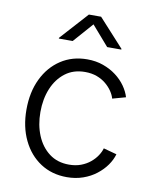

<svg xmlns="http://www.w3.org/2000/svg" viewBox="-86 -823 725 900"><g transform="rotate(10 277.0 -373.5)"><path d="M293.5 10.3Q222.2 10.3 168 -25.1Q113.8 -60.5 83.3 -123.8Q52.7 -187 52.7 -269Q52.7 -352.5 83.3 -415.8Q113.8 -479 168 -514.6Q222.2 -550.3 293.5 -550.3Q335 -550.3 369.6 -537.8Q404.3 -525.4 431.4 -504.9Q458.5 -484.4 476.6 -458.7Q494.6 -433.1 502.4 -406.7L439.5 -389.2Q435.1 -405.8 423.1 -423.6Q411.1 -441.4 392.8 -456.5Q374.5 -471.7 349.6 -481Q324.7 -490.2 293.5 -490.2Q237.8 -490.2 199 -460.4Q160.2 -430.7 139.6 -380.9Q119.1 -331.1 119.1 -269Q119.1 -208 139.6 -158.2Q160.2 -108.4 199 -78.9Q237.8 -49.3 293.5 -49.3Q324.7 -49.3 350.1 -58.8Q375.5 -68.4 394.3 -84Q413.1 -99.6 425 -117.9Q437 -136.2 441.4 -152.8L504.4 -135.7Q496.6 -108.4 478.5 -82.8Q460.4 -57.1 433.1 -35.9Q405.8 -14.6 370.4 -2.2Q335 10.3 293.5 10.3ZM210.4 -623H144.5V-626.5L263.7 -758.3H321.8L441.9 -626.5V-623H374.5L293 -716.8Z"/></g></svg>

Font: Inter 16pt Light
Style: Regular
Weight: 300
Version: Version 4.001;git-66647c0bb